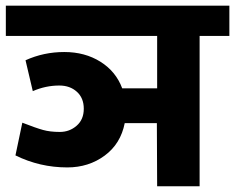

<svg xmlns="http://www.w3.org/2000/svg" viewBox="-35 -651 821 671"><path d="M200.2 -65.9Q104 -65.9 19 -107.9L43 -222.2Q90.8 -203.6 115.5 -196.8Q140.1 -189.9 174.1 -189.9Q208 -189.9 232.9 -211.7Q257.8 -233.4 257.8 -271Q257.8 -308.6 233.6 -330.3Q209.5 -352.1 172.4 -352.1Q124.5 -352.1 79.6 -332.5L54.2 -440.4Q117.7 -469.2 189.7 -469.2Q261.7 -469.2 315.9 -435.3Q370.1 -401.4 392.1 -342.3H514.2V-525.4H-14.6V-631.3H766.6V-525.4H662.6V0H514.2L513.2 -220.7H400.9Q386.7 -148.4 330.8 -107.2Q274.9 -65.9 200.2 -65.9Z"/></svg>

Font: Yantramanav Black
Style: Regular
Weight: 900
Version: Version 1.001;PS 1.0;hotconv 1.0.72;makeotf.lib2.5.5900; ttf